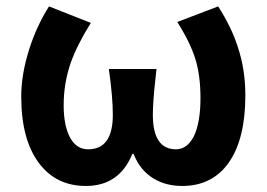

<svg xmlns="http://www.w3.org/2000/svg" viewBox="-20 -581 853 614"><path d="M254.9 13.7Q159.2 13.7 104.5 -59.6Q47.9 -134.8 47.9 -272.5Q47.9 -342.8 73.2 -422.9Q96.7 -497.1 136.7 -560.5L270.5 -507.8Q226.6 -437.5 206.1 -379.9Q183.6 -314.5 183.6 -245.1Q183.6 -178.7 204.1 -141.1Q224.6 -103.5 261.7 -103.5Q340.8 -103.5 340.8 -213.9Q340.8 -270.5 328.1 -360.4H480.5Q479.5 -350.6 477.5 -333Q468.8 -255.9 468.8 -213.9Q468.8 -103.5 543 -103.5Q578.1 -103.5 599.6 -144.5Q621.1 -188.5 621.1 -267.6Q621.1 -338.9 605 -391.6Q588.9 -444.3 546.9 -510.7L677.7 -560.5Q720.7 -493.2 740.2 -431.6Q764.6 -359.4 764.6 -276.4Q764.6 -136.7 711.9 -61.5Q659.2 13.7 562.5 13.7Q510.7 13.7 471.7 -9.8Q427.7 -36.1 407.2 -88.9H403.3Q361.3 13.7 254.9 13.7Z"/></svg>

Font: Bpmf GenYo Gothic B
Style: B
Weight: 700
Foundry: But Ko
Version: Version 1.320